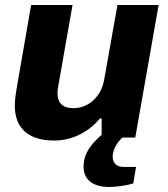

<svg xmlns="http://www.w3.org/2000/svg" viewBox="-20 -547 669 765"><path d="M196 13C267 13 334 -21 378 -75H385V-10C353 19 313 57 313 117C313 177 362 198 413 198C442 198 481 193 511 184L522 118H471C442 118 429 100 429 77C429 50 446 20 468 1H519L612 -527H448L395 -229C383 -161 332 -116 272 -116C232 -116 209 -135 209 -177C209 -186 211 -197 213 -209L269 -527H104L46 -193C42 -169 39 -147 39 -126C39 -33 97 13 196 13Z"/></svg>

Font: Archivo ExtraBold
Style: Italic
Weight: 800
Italic angle: -10°
Designer: Hector Gatti
Foundry: Omnibus-Type
Version: Version 2.001